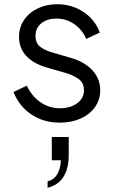

<svg xmlns="http://www.w3.org/2000/svg" viewBox="-20 -568 549 908"><path d="M44 -133 107 -163Q130 -113 171.5 -84.5Q213 -56 263 -56Q312 -56 344.5 -79.5Q377 -103 377 -141Q377 -177 350.5 -195.5Q324 -214 287 -224L210 -246Q138 -266 104 -303.5Q70 -341 70 -393Q70 -439 94 -474Q118 -509 159 -528.5Q200 -548 250 -548Q319 -548 374 -512Q429 -476 452 -414L388 -384Q368 -429 330.5 -454.5Q293 -480 247 -480Q202 -480 175 -457.5Q148 -435 148 -399Q148 -363 171 -346Q194 -329 227 -320L316 -294Q381 -275 417.5 -235Q454 -195 454 -141Q454 -97 429.5 -62Q405 -27 361.5 -7.5Q318 12 263 12Q186 12 128 -27Q70 -66 44 -133ZM268 190H225V80H305V164Q305 229 280 268.5Q255 308 205 320V290Q235 282 250.5 256.5Q266 231 268 190Z"/></svg>

Font: Trafiko Sans Variable
Style: Regular
Weight: 400
Designer: Gumpita Rahayu / Trafiko
Foundry: Tokotype / Trafiko
Version: Version 0.001;FEAKit 1.0